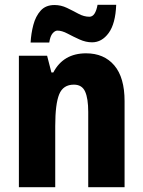

<svg xmlns="http://www.w3.org/2000/svg" viewBox="-20 -783 599 803"><path d="M340 -560Q415 -560 458 -509.5Q501 -459 501 -360V0H349V-315Q349 -371 336 -400Q323 -429 289 -429Q244 -429 227.5 -388.5Q211 -348 211 -256V0H59V-550H177L195 -480H203Q245 -560 340 -560ZM108 -605Q110 -643 119.5 -679Q129 -715 150 -738.5Q171 -762 208 -762Q235 -762 260 -750Q285 -738 308 -725.5Q331 -713 354 -713Q379 -713 388 -763H466Q463 -684 434.5 -645Q406 -606 365 -606Q339 -606 312.5 -618Q286 -630 262.5 -642.5Q239 -655 220 -655Q210 -655 200 -643.5Q190 -632 186 -605Z"/></svg>

Font: Noto Sans Ethiopic Condensed ExtraBold
Style: Regular
Weight: 800
Width: 3
Designer: Monotype Design Team
Foundry: Monotype Imaging Inc.
Version: Version 2.102; ttfautohint (v1.8.4.7-5d5b)